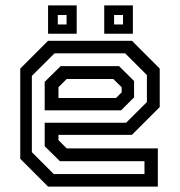

<svg xmlns="http://www.w3.org/2000/svg" viewBox="-20 -691 666 711"><path d="M468.5 -540 571.5 -437V-294.5L468.5 -191.5H196.5V-172L227 -141.5H564.5V0H158L55 -103V-437L158 -540ZM421 -446 476.5 -391V-330.5L428.5 -282.5H145.5V-388L204.5 -446ZM443.5 -493.5H182L98 -410V-127.5L179 -46.5H515V-94H202L145.5 -149.5V-236.5H447L524 -313V-413ZM399.5 -398.5H227L196.5 -368V-328H409.5L430.5 -349V-368ZM366 -566V-671H472V-566ZM158 -566V-671H264V-566ZM194 -600.5H226.5V-635.5H194ZM402.5 -600.5H435.5V-635.5H402.5Z"/></svg>

Font: Tourney Thin Medium
Style: Regular
Weight: 500
Version: Version 1.015